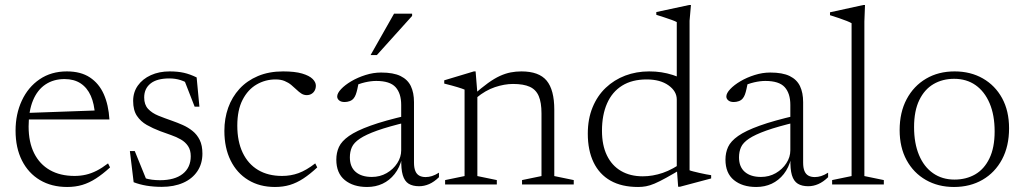

<svg xmlns="http://www.w3.org/2000/svg" viewBox="-20 -735 4082 765"><path d="M246.5 -450.5Q302 -450.5 338.2 -426.5Q374.5 -402.5 393.5 -359.8Q412.5 -317 416 -259H87L86.5 -285L380 -295.5L358.5 -275.5Q356 -321 341.8 -353.2Q327.5 -385.5 301.2 -402.8Q275 -420 237 -420Q193.5 -420 161.2 -398.5Q129 -377 111.5 -335Q94 -293 94 -231Q94 -168.5 116 -124.5Q138 -80.5 179 -57.2Q220 -34 277 -34Q300.5 -34 322.2 -39Q344 -44 365.5 -55Q387 -66 410.5 -84L418.5 -68Q389 -41 362.2 -23.8Q335.5 -6.5 307.8 1.8Q280 10 247.5 10Q185.5 10 139.2 -17.5Q93 -45 67.5 -95.5Q42 -146 42 -214.5Q42 -280.5 67 -334.2Q92 -388 138 -419.2Q184 -450.5 246.5 -450.5Z M656 -450.5Q688 -450.5 712.5 -445Q737 -439.5 763.5 -426.5L774.5 -310H755.5L709.5 -428L746.5 -392Q721 -409 699.8 -415.8Q678.5 -422.5 655 -422.5Q605 -422.5 579.8 -402.2Q554.5 -382 554.5 -346.5Q554.5 -318 570 -301.2Q585.5 -284.5 610.8 -274.2Q636 -264 665 -254Q686.5 -246.5 708 -237Q729.5 -227.5 747.2 -213.2Q765 -199 775.8 -177.2Q786.5 -155.5 786.5 -123Q786.5 -82.5 766.2 -52.5Q746 -22.5 709.5 -6.5Q673 9.5 624.5 9.5Q592 9.5 563.8 4.8Q535.5 0 512.5 -9L497.5 -133H517L568 -7.5L525.5 -37.5Q540 -30.5 555 -25.8Q570 -21 585.5 -19Q601 -17 617.5 -17Q676 -17 708 -42.2Q740 -67.5 740 -112.5Q740 -137 729.2 -153Q718.5 -169 700.8 -179.2Q683 -189.5 661.2 -197Q639.5 -204.5 618 -212.5Q589 -223.5 564.8 -237.2Q540.5 -251 525.5 -273.5Q510.5 -296 510.5 -333Q510.5 -367.5 529.2 -394Q548 -420.5 581 -435.5Q614 -450.5 656 -450.5Z M1108 -450.5Q1155 -450.5 1183.8 -442Q1212.5 -433.5 1225.5 -420.5Q1238.5 -407.5 1238.5 -394Q1238.5 -383 1234 -374.5Q1229.5 -366 1221.2 -361Q1213 -356 1202 -356Q1190.5 -356 1180.8 -362.2Q1171 -368.5 1161.5 -377.8Q1152 -387 1140.5 -396.5Q1129 -406 1114 -412.2Q1099 -418.5 1078 -418.5Q1037 -418.5 1002.2 -398.2Q967.5 -378 946.5 -337.2Q925.5 -296.5 925.5 -234.5Q925.5 -171.5 947 -126.5Q968.5 -81.5 1008.2 -57.8Q1048 -34 1104 -34Q1138.5 -34 1169.5 -45.2Q1200.5 -56.5 1236 -84L1244 -68Q1215 -41 1188.8 -23.8Q1162.5 -6.5 1135.2 1.8Q1108 10 1075.5 10Q1014.5 10 969 -17.8Q923.5 -45.5 898.8 -95.8Q874 -146 874 -213.5Q874 -263 889.2 -305.8Q904.5 -348.5 934.2 -381Q964 -413.5 1007.8 -432Q1051.5 -450.5 1108 -450.5Z M1603.5 -275.5 1604 -249Q1528.5 -231 1483 -214.8Q1437.5 -198.5 1413.8 -182.5Q1390 -166.5 1382 -148.5Q1374 -130.5 1374 -108Q1374 -70 1397.2 -50Q1420.5 -30 1461.5 -30Q1494 -30 1520.5 -45.2Q1547 -60.5 1562.8 -84.8Q1578.5 -109 1578.5 -136V-317Q1578.5 -363 1556 -387.8Q1533.5 -412.5 1479 -412.5Q1458.5 -412.5 1434.5 -407Q1410.5 -401.5 1381.5 -388.5L1409.5 -407.5Q1406.5 -393 1403.8 -380.2Q1401 -367.5 1397.5 -358.2Q1394 -349 1389 -343Q1383 -335.5 1373.2 -332Q1363.5 -328.5 1353 -328.5Q1339 -328.5 1331.2 -335Q1323.5 -341.5 1323.5 -350.5Q1323.5 -363.5 1339 -380Q1354.5 -396.5 1380 -411.5Q1405.5 -426.5 1436.5 -436.2Q1467.5 -446 1498.5 -446Q1547.5 -446 1576 -432Q1604.5 -418 1617 -391.8Q1629.5 -365.5 1629.5 -328V-87.5Q1629.5 -66.5 1634.8 -53.8Q1640 -41 1650.5 -35.2Q1661 -29.5 1676 -29.5Q1688.5 -29.5 1701.2 -33.5Q1714 -37.5 1729 -47V-29Q1709.5 -10 1689.8 -1.5Q1670 7 1650 7Q1624.5 7 1608.2 -3Q1592 -13 1584.8 -37.2Q1577.5 -61.5 1579 -103L1582 -105Q1572.5 -67 1552.2 -41.5Q1532 -16 1504.2 -3Q1476.5 10 1442.5 10Q1387.5 10 1353.8 -17.5Q1320 -45 1320 -99Q1320 -126.5 1330.5 -149.5Q1341 -172.5 1370.5 -193.2Q1400 -214 1456 -234.2Q1512 -254.5 1603.5 -275.5ZM1456.5 -515.5 1550 -680.5H1622V-671.5L1481.5 -515.5Z M1882 -364V-33.5L1959.5 -17.5V0H1753.5V-17.5L1831 -33.5V-378Q1823 -381.5 1803.5 -387.5Q1784 -393.5 1750 -402V-415L1868 -450.5H1875ZM2060 -17.5 2137.5 -33.5V-283.5Q2137.5 -326.5 2126.5 -352.2Q2115.5 -378 2090.8 -389.2Q2066 -400.5 2024 -400.5Q1990 -400.5 1952 -387.8Q1914 -375 1878.5 -345.5L1864.5 -355.5Q1898 -385 1924 -403.8Q1950 -422.5 1972 -432.5Q1994 -442.5 2014.8 -446.5Q2035.5 -450.5 2057.5 -450.5Q2127.5 -450.5 2158 -413.8Q2188.5 -377 2188.5 -298V-33.5L2266 -17.5V0H2060Z M2676.5 -338.5Q2676.5 -371.5 2643.5 -395Q2610.5 -418.5 2556.5 -418.5Q2498.5 -418.5 2458.8 -393.8Q2419 -369 2398.8 -323Q2378.5 -277 2378.5 -214Q2378.5 -156.5 2398.2 -115.8Q2418 -75 2454.5 -53.8Q2491 -32.5 2541 -32.5Q2580.5 -32.5 2620.8 -46.2Q2661 -60 2705 -92V-67.5Q2663 -42.5 2635 -27Q2607 -11.5 2588 -3.5Q2569 4.5 2554 7.2Q2539 10 2522.5 10Q2457 10 2412.5 -15.2Q2368 -40.5 2345 -88.2Q2322 -136 2322 -202.5Q2322 -261 2341 -307.2Q2360 -353.5 2393.5 -385.2Q2427 -417 2471.2 -433.8Q2515.5 -450.5 2566.5 -450.5Q2592.5 -450.5 2615.2 -447Q2638 -443.5 2661 -436.2Q2684 -429 2711.5 -415.5L2676.5 -383.5V-647Q2670.5 -650.5 2656.8 -655.5Q2643 -660.5 2626.2 -666Q2609.5 -671.5 2595 -676V-687L2725.5 -715H2733L2727.5 -652.5V-56.5Q2732 -54.5 2742.8 -51.8Q2753.5 -49 2767 -46Q2780.5 -43 2793 -40.5Q2805.5 -38 2813.5 -37V-24L2689.5 9H2682L2676.5 -66Z M3154 -275.5 3154.5 -249Q3079 -231 3033.5 -214.8Q2988 -198.5 2964.2 -182.5Q2940.5 -166.5 2932.5 -148.5Q2924.5 -130.5 2924.5 -108Q2924.5 -70 2947.8 -50Q2971 -30 3012 -30Q3044.5 -30 3071 -45.2Q3097.5 -60.5 3113.2 -84.8Q3129 -109 3129 -136V-317Q3129 -363 3106.5 -387.8Q3084 -412.5 3029.5 -412.5Q3009 -412.5 2985 -407Q2961 -401.5 2932 -388.5L2960 -407.5Q2957 -393 2954.2 -380.2Q2951.5 -367.5 2948 -358.2Q2944.5 -349 2939.5 -343Q2933.5 -335.5 2923.8 -332Q2914 -328.5 2903.5 -328.5Q2889.5 -328.5 2881.8 -335Q2874 -341.5 2874 -350.5Q2874 -363.5 2889.5 -380Q2905 -396.5 2930.5 -411.5Q2956 -426.5 2987 -436.2Q3018 -446 3049 -446Q3098 -446 3126.5 -432Q3155 -418 3167.5 -391.8Q3180 -365.5 3180 -328V-87.5Q3180 -66.5 3185.2 -53.8Q3190.5 -41 3201 -35.2Q3211.5 -29.5 3226.5 -29.5Q3239 -29.5 3251.8 -33.5Q3264.5 -37.5 3279.5 -47V-29Q3260 -10 3240.2 -1.5Q3220.5 7 3200.5 7Q3175 7 3158.8 -3Q3142.5 -13 3135.2 -37.2Q3128 -61.5 3129.5 -103L3132.5 -105Q3123 -67 3102.8 -41.5Q3082.5 -16 3054.8 -3Q3027 10 2993 10Q2938 10 2904.2 -17.5Q2870.5 -45 2870.5 -99Q2870.5 -126.5 2881 -149.5Q2891.5 -172.5 2921 -193.2Q2950.5 -214 3006.5 -234.2Q3062.5 -254.5 3154 -275.5Z M3424 -33.5 3501.5 -17.5V0H3295.5V-17.5L3373 -33.5V-642.5Q3366.5 -646.5 3353.8 -651.5Q3341 -656.5 3323.8 -662.5Q3306.5 -668.5 3287 -674.5V-686L3419.5 -715H3426.5L3424 -649.5Z M3783 -19.5Q3829.5 -19.5 3865.5 -40.2Q3901.5 -61 3922.2 -103.8Q3943 -146.5 3943 -211.5Q3943 -276.5 3923 -323.5Q3903 -370.5 3867 -395.8Q3831 -421 3781.5 -421Q3735.5 -421 3699.5 -400Q3663.5 -379 3642.8 -336.2Q3622 -293.5 3622 -228.5Q3622 -164 3641.8 -117Q3661.5 -70 3697.8 -44.8Q3734 -19.5 3783 -19.5ZM3781 10Q3718 10 3669 -18Q3620 -46 3592.2 -97Q3564.5 -148 3564.5 -216.5Q3564.5 -287.5 3592.5 -340Q3620.5 -392.5 3669.8 -421.5Q3719 -450.5 3783.5 -450.5Q3847 -450.5 3896 -422.5Q3945 -394.5 3972.8 -343.8Q4000.5 -293 4000.5 -224Q4000.5 -152.5 3972.5 -100Q3944.5 -47.5 3895 -18.8Q3845.5 10 3781 10Z"/></svg>

Font: Newsreader 16pt 16pt Light
Style: Regular
Weight: 300
Version: Version 1.003